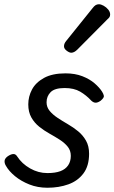

<svg xmlns="http://www.w3.org/2000/svg" viewBox="-20 -864 538 903"><path d="M203 19Q157 19 118 3.5Q79 -12 50.5 -35.5Q22 -59 8 -84Q1 -95 1.5 -106.5Q2 -118 15 -128Q29 -138 41 -139.5Q53 -141 61 -128Q83 -94 121.5 -72Q160 -50 203 -50Q240 -50 264 -59Q288 -68 300.5 -86.5Q313 -105 313 -131Q313 -156 298.5 -174Q284 -192 261.5 -206.5Q239 -221 213 -235.5Q187 -250 164.5 -268Q142 -286 127.5 -311.5Q113 -337 113 -373Q113 -410 130.5 -443Q148 -476 187 -497.5Q226 -519 288 -519Q333 -519 367.5 -505.5Q402 -492 425 -472Q448 -452 460 -433Q467 -422 468.5 -413Q470 -404 453 -390Q440 -381 430 -381Q420 -381 410 -390Q386 -416 357 -433Q328 -450 284 -450Q237 -450 218 -430.5Q199 -411 199 -383Q199 -360 213.5 -342.5Q228 -325 250.5 -310Q273 -295 299 -280Q325 -265 347.5 -246.5Q370 -228 384.5 -202.5Q399 -177 399 -141Q399 -84 372.5 -48.5Q346 -13 301.5 3Q257 19 203 19ZM315 -616Q306 -616 293.5 -625.5Q281 -635 281 -646Q281 -653 283.5 -659Q286 -665 291 -671L414 -824Q423 -836 430 -840Q437 -844 445 -844Q455 -844 467.5 -837Q480 -830 489 -819Q498 -808 498 -796Q498 -788 494.5 -783Q491 -778 485 -773L344 -631Q329 -616 315 -616Z"/></svg>

Font: Playwrite CA
Style: Regular
Weight: 400
Designer: Veronika Burian, José Scaglione
Foundry: TypeTogether
Version: Version 1.002